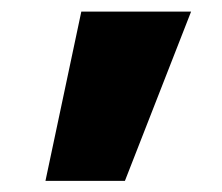

<svg xmlns="http://www.w3.org/2000/svg" viewBox="-20 -540 394 340"><path d="M60.5 -219.7 124 -519.5H318.4L201.2 -219.7Z"/></svg>

Font: GenEi M Gothic v2 Heavy
Style: Regular
Weight: 800
Version: Version 2.0